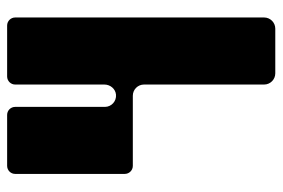

<svg xmlns="http://www.w3.org/2000/svg" viewBox="-146 -642 789 536"><g transform="rotate(-90 248.0 -374.5)"><path d="M444.2 -748.6H302C289.6 -748.6 279.5 -738.5 279.5 -726.1V-477C279.5 -460.8 267.6 -446.2 251.4 -444.7C232.8 -442.9 217.1 -457.5 217.1 -475.7V-726.2C217.1 -738.5 207.1 -748.6 194.7 -748.6H52.5C40.1 -748.6 30 -738.6 30 -726.2V-420.2C30 -407.8 40 -397.7 52.5 -397.7H248.3C265.6 -397.7 279.5 -383.7 279.5 -366.5V-31.2C279.5 -14 293.5 0 310.7 0H435.5C452.7 0 466.7 -14 466.7 -31.2V-726.1C466.7 -738.5 456.6 -748.6 444.2 -748.6Z"/></g></svg>

Font: Gridlock
Style: Regular
Weight: 400
Designer: Abhik Krishna Ghosh
Version: Version 001.000